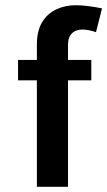

<svg xmlns="http://www.w3.org/2000/svg" viewBox="-20 -714 410 734"><path d="M121 0V-544Q121 -596.5 141.5 -629.8Q162 -663 195.8 -678.5Q229.5 -694 269 -694Q293 -694 319.2 -690.5Q345.5 -687 370 -682L347 -591Q334.5 -595.5 321.2 -598.2Q308 -601 295 -601Q281 -601 268.5 -595.8Q256 -590.5 248 -577.5Q240 -564.5 240 -542V0ZM49 -407V-485H329V-407Z"/></svg>

Font: Karla ExtraLight
Style: Bold
Weight: 700
Version: Version 2.001